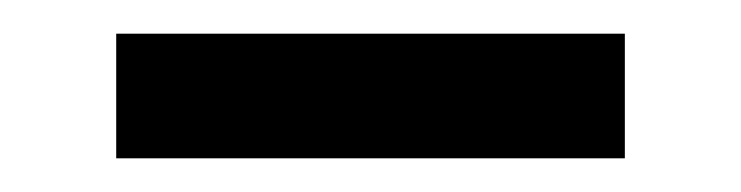

<svg xmlns="http://www.w3.org/2000/svg" viewBox="-20 -690 440 114"><path d="M49 -596V-670H351V-596Z"/></svg>

Font: Host Grotesk Light
Style: Regular
Weight: 300
Designer: Doukan Karapınar
Foundry: Element Type
Version: Version 1.003